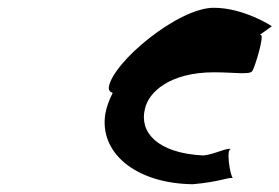

<svg xmlns="http://www.w3.org/2000/svg" viewBox="-20 -713 719 494"><path d="M260 -489C259 -481 263 -476 270 -474C261 -456 254 -438 251 -420C235 -322 326 -241 476 -239C545 -245 566 -257 579 -255C572 -261 561 -331 574 -329C567 -335 530 -315 503 -313C382 -319 338 -375 353 -433C362 -476 417 -527 531 -527C582 -527 622 -520 629 -530C636 -540 661 -623 651 -623H648C666 -636 681 -646 679 -646C679 -646 607 -693 530 -693C438 -693 270 -553 260 -489Z"/></svg>

Font: Ampere
Style: SCSuExtIta
Weight: 400
Version: Version 1